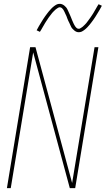

<svg xmlns="http://www.w3.org/2000/svg" viewBox="-20 -981 551 1001"><path d="M16 0 137 -735H165L356 -27L473 -735H493L372 0H344L153 -708L36 0ZM390 -813Q384 -813 378 -815.5Q372 -818 367.5 -822Q363 -826 358.5 -830.5Q354 -835 351.5 -840Q349 -845 346.5 -850.5Q344 -856 341.5 -861.5Q339 -867 336 -872.5Q333 -878 331 -884.5Q329 -891 326.5 -897Q324 -903 321 -908.5Q318 -914 316.5 -918.5Q315 -923 311 -929Q307 -935 302.5 -939Q298 -943 292 -943Q287 -943 285 -941.5Q283 -940 279 -938Q275 -936 270.5 -932Q266 -928 260 -922Q254 -916 252 -913.5Q250 -911 247.5 -907.5Q245 -904 242.5 -901Q240 -898 237.5 -894.5Q235 -891 232 -887Q229 -883 226.5 -878.5Q224 -874 220.5 -869.5Q217 -865 214.5 -860Q212 -855 208.5 -849.5Q205 -844 202 -838.5Q199 -833 195.5 -827Q192 -821 188 -815L171 -823Q177 -835 183 -845Q189 -855 194.5 -864Q200 -873 205 -881Q210 -889 215.5 -896.5Q221 -904 225.5 -910Q230 -916 234.5 -921.5Q239 -927 246.5 -935Q254 -943 262 -949Q270 -955 276.5 -958Q283 -961 292 -961Q298 -961 304 -958.5Q310 -956 314.5 -952.5Q319 -949 323.5 -944Q328 -939 330.5 -934Q333 -929 335.5 -923.5Q338 -918 340.5 -912.5Q343 -907 345.5 -901.5Q348 -896 350.5 -889.5Q353 -883 355.5 -877Q358 -871 360.5 -865.5Q363 -860 365 -855.5Q367 -851 371 -845Q375 -839 379.5 -835Q384 -831 390 -831Q395 -831 397 -832.5Q399 -834 403 -836Q407 -838 411.5 -842Q416 -846 422 -852Q428 -858 430 -860.5Q432 -863 434.5 -866.5Q437 -870 439.5 -873Q442 -876 444.5 -880Q447 -884 450 -887.5Q453 -891 455.5 -895.5Q458 -900 461.5 -904.5Q465 -909 467.5 -914Q470 -919 473.5 -924.5Q477 -930 480 -935.5Q483 -941 486.5 -947Q490 -953 494 -959L511 -951Q505 -939 499 -929Q493 -919 487.5 -910Q482 -901 477 -893Q472 -885 466.5 -877.5Q461 -870 456.5 -864Q452 -858 447.5 -852.5Q443 -847 435.5 -839Q428 -831 420 -825Q412 -819 405.5 -816Q399 -813 390 -813Z"/></svg>

Font: Iosevka Curly Thin
Style: Italic
Weight: 100
Italic angle: -9°
Monospace: yes
Designer: Belleve Invis
Foundry: Belleve Invis
Version: Version 22.1.2; ttfautohint (v1.8.4)